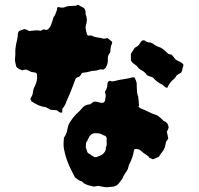

<svg xmlns="http://www.w3.org/2000/svg" viewBox="-20 -707 845 817"><path d="M457 -529Q458 -524 455.5 -519Q453 -514 452 -509Q450 -501 450 -494Q450 -490 449.5 -486.5Q449 -483 446 -480Q437 -468 439 -452Q439 -435 432 -424Q430 -417 424 -414Q419 -409 416 -411Q408 -413 399 -409.5Q390 -406 382 -406Q374 -406 366.5 -404Q359 -402 351 -400Q346 -399 341 -398.5Q336 -398 330 -397Q326 -393 324 -389Q322 -385 320 -383Q316 -380 311 -378.5Q306 -377 302 -373Q293 -348 283.5 -324Q274 -300 263 -276Q261 -271 259.5 -266.5Q258 -262 255 -258Q253 -254 250 -250Q247 -246 245 -243V-232Q245 -226 238 -228Q234 -228 232 -230Q230 -232 227 -234Q224 -236 221 -238L194 -240Q193 -242 189.5 -244Q186 -246 182 -247Q180 -248 178 -249.5Q176 -251 174 -251Q158 -253 143 -259.5Q128 -266 114 -276Q113 -278 111.5 -281Q110 -284 109 -286Q113 -294 116.5 -300.5Q120 -307 120 -314Q121 -327 129 -342Q138 -360 138 -382Q138 -388 137 -391Q137 -395 131 -398Q127 -399 122 -399.5Q117 -400 113 -401Q108 -403 104 -405.5Q100 -408 95 -409Q94 -411 91 -411Q87 -411 82.5 -410Q78 -409 74 -408Q68 -410 63 -412.5Q58 -415 53 -419Q52 -421 49 -424Q47 -433 45 -441.5Q43 -450 44 -459Q44 -465 45 -471.5Q46 -478 45 -484Q45 -491 45.5 -497Q46 -503 47 -509Q49 -523 52.5 -536.5Q56 -550 56 -564Q56 -566 58 -569.5Q60 -573 61 -575Q67 -577 73 -579.5Q79 -582 83 -583Q90 -583 94.5 -580Q99 -577 105 -575Q116 -576 128.5 -577.5Q141 -579 153 -576Q157 -578 160 -579.5Q163 -581 166 -582Q168 -582 169 -581.5Q170 -581 171 -581Q179 -577 186 -584Q193 -591 197 -600Q199 -605 200.5 -610.5Q202 -616 204 -621Q206 -629 208 -634Q215 -642 218 -653Q223 -664 224 -675Q227 -678 229 -677Q231 -676 233 -676Q244 -673 255 -676Q263 -680 271 -681Q279 -682 288 -682Q294 -682 300.5 -682.5Q307 -683 312 -687Q326 -678 337 -673Q344 -665 344 -657Q344 -654 344 -651Q344 -648 345 -644Q350 -632 349.5 -620.5Q349 -609 345 -597Q345 -593 344 -589Q345 -585 345.5 -581Q346 -577 347 -572Q349 -568 349 -564.5Q349 -561 351 -559Q356 -554 360 -555.5Q364 -557 371 -555Q382 -549 395.5 -547.5Q409 -546 422 -542Q427 -543 430 -543.5Q433 -544 437 -545Q442 -541 447 -537.5Q452 -534 457 -529ZM761 -431Q760 -426 758.5 -422Q757 -418 756 -413Q756 -409 754 -405Q752 -401 751 -398Q745 -394 738.5 -391Q732 -388 728 -381Q727 -377 723.5 -374Q720 -371 718 -369Q709 -362 702.5 -352.5Q696 -343 691 -332Q690 -334 687.5 -334.5Q685 -335 683 -336Q679 -339 676 -342.5Q673 -346 668 -348Q647 -358 631 -377Q625 -379 620.5 -381Q616 -383 612 -384Q610 -385 607.5 -386Q605 -387 604 -389Q596 -401 584 -407Q572 -413 564 -424Q561 -428 557.5 -430Q554 -432 551 -435Q543 -439 537 -450V-478Q541 -483 544.5 -489.5Q548 -496 553 -503Q560 -507 567 -512Q573 -517 576.5 -524.5Q580 -532 589 -536Q590 -535 595 -535Q606 -526 619 -526Q622 -526 625.5 -524Q629 -522 633 -520Q637 -516 643 -513Q648 -510 654 -508Q660 -506 664 -504Q668 -502 672 -499Q676 -496 680 -493Q684 -489 688 -485.5Q692 -482 696 -478Q699 -477 703 -476Q707 -475 711 -474Q715 -469 719 -464Q723 -459 727 -454Q736 -448 745.5 -444Q755 -440 761 -431ZM697 -168Q698 -165 697 -163Q696 -161 696 -159Q694 -155 693 -152.5Q692 -150 690 -146Q692 -139 693 -132.5Q694 -126 696 -118Q693 -112 689 -107.5Q685 -103 685 -95Q684 -91 683 -87.5Q682 -84 681 -79Q678 -70 670 -60Q664 -53 656 -40Q651 -38 645 -35Q639 -32 631 -29Q627 -31 623.5 -32.5Q620 -34 616 -35Q614 -39 613 -40Q603 -49 592 -55Q582 -63 574 -70Q568 -72 563 -73Q558 -74 553 -72Q550 -69 550 -68Q546 -38 531 -10Q527 -3 526 5Q523 18 514 28Q513 31 510.5 34.5Q508 38 506 41Q505 45 503 48.5Q501 52 499 56Q492 65 484.5 74.5Q477 84 463 87Q446 89 437.5 89.5Q429 90 421.5 88.5Q414 87 399 84Q390 85 378 87Q373 85 368 84Q363 83 358 82Q350 79 343.5 76.5Q337 74 332 68Q330 65 323 63Q316 61 310.5 56.5Q305 52 299 48Q297 43 293.5 37Q290 31 288 26Q275 2 266 -22.5Q257 -47 252 -74Q250 -86 250.5 -98Q251 -110 252 -121Q254 -124 256.5 -128Q259 -132 261 -136Q263 -142 265 -148.5Q267 -155 268 -162Q271 -179 281 -192Q288 -202 291.5 -207Q295 -212 301 -218Q307 -224 319 -235Q321 -238 327 -244Q340 -262 362 -263Q365 -263 366 -265Q368 -267 371.5 -269Q375 -271 378 -274Q387 -276 399 -272Q411 -268 419 -270Q426 -272 427.5 -282.5Q429 -293 430 -300Q429 -304 428.5 -307.5Q428 -311 427 -315Q427 -319 429 -321Q437 -334 437 -348Q437 -358 444 -362Q447 -364 450 -362.5Q453 -361 457 -361H462Q472 -363 481.5 -365.5Q491 -368 500 -369Q523 -372 544 -378Q546 -379 548.5 -378Q551 -377 553 -376Q560 -362 561 -356Q562 -350 562 -337Q562 -327 563 -316.5Q564 -306 568 -296Q569 -292 569 -288Q569 -284 570 -279Q570 -275 570.5 -269Q571 -263 572 -258L569 -255Q569 -252 572 -251V-252Q572 -252 573.5 -249.5Q575 -247 576 -247Q594 -240 611 -231.5Q628 -223 646 -217Q647 -216 648.5 -216Q650 -216 651 -215Q656 -211 661.5 -206.5Q667 -202 672 -197Q674 -193 677.5 -192Q681 -191 684 -189Q695 -182 697 -168ZM434 -120Q431 -129 424 -130Q418 -132 413.5 -135Q409 -138 402 -139Q392 -141 382 -140Q372 -139 365 -132Q360 -127 355.5 -116.5Q351 -106 347 -101Q346 -99 345.5 -90Q345 -81 345 -79Q350 -67 351 -62Q352 -57 357 -54Q363 -51 372.5 -44Q382 -37 389 -38Q393 -39 399 -42Q405 -45 409 -46Q419 -51 425.5 -60.5Q432 -70 430 -79Q435 -87 434 -99Q433 -111 434 -120Z"/></svg>

Font: Daruma Drop One
Style: Regular
Weight: 400
Designer: Maniackers Design
Version: Version 1.000